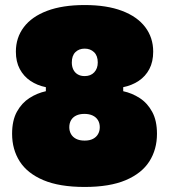

<svg xmlns="http://www.w3.org/2000/svg" viewBox="-20 -726 671 762"><path d="M316 16Q216 16 152.2 -11Q88.5 -38 58.2 -85.5Q28 -133 28 -195Q28 -248 47.2 -282.8Q66.5 -317.5 97 -337Q127.5 -356.5 162 -364V-380Q127.5 -387 100.8 -405Q74 -423 58.5 -452Q43 -481 43 -521Q43 -576.5 74.5 -618.2Q106 -660 167 -683Q228 -706 316 -706Q403.5 -706 464.2 -683Q525 -660 556.5 -618.2Q588 -576.5 588 -521Q588 -481 572.8 -452Q557.5 -423 530.5 -405Q503.5 -387 469 -380V-364Q504 -356.5 534.5 -336.8Q565 -317 584 -282.2Q603 -247.5 603 -195Q603 -133 572.8 -85.5Q542.5 -38 479 -11Q415.5 16 316 16ZM316 -168Q336 -168 349.2 -175Q362.5 -182 369.2 -194Q376 -206 376 -221Q376 -237 368.8 -249Q361.5 -261 347.8 -267.5Q334 -274 315 -274Q296 -274 282.5 -267.5Q269 -261 262 -249Q255 -237 255 -221Q255 -206 261.8 -194Q268.5 -182 282 -175Q295.5 -168 316 -168ZM316 -424Q340 -424 354 -439Q368 -454 368 -478Q368 -505 353.2 -519Q338.5 -533 316 -533Q293.5 -533 279.2 -519Q265 -505 265 -478Q265 -462 271 -449.8Q277 -437.5 288.5 -430.8Q300 -424 316 -424Z"/></svg>

Font: Commissioner Thin Black
Style: Regular
Weight: 900
Version: Version 1.000